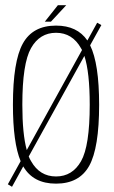

<svg xmlns="http://www.w3.org/2000/svg" viewBox="-20 -699 438 735"><path d="M10 6.5 59 -82Q29.5 -152.5 29.5 -298Q29.5 -464 67.5 -532.5Q105.5 -601 194.5 -601Q275.5 -601 314.5 -544L352 -612L368 -603L325 -525.5Q359.5 -455.5 359.5 -298Q359.5 -132.5 321.5 -64.2Q283.5 4 194.5 4Q107 4 69 -62L26 16ZM194.5 -23.5Q257 -23.5 290.2 -81.8Q323.5 -140 323.5 -298Q323.5 -422.5 303 -485L90 -100Q94 -90 99 -82Q132 -23.5 194.5 -23.5ZM82.5 -124.5 294 -507.5Q292 -511 290 -514.5Q257 -573.5 194.5 -573.5Q132 -573.5 98.8 -514.8Q65.5 -456 65.5 -298Q65.5 -186 82.5 -124.5ZM151.5 -616 201.5 -679H233.5L175 -616Z"/></svg>

Font: Anybody ExtraLight
Style: Regular
Weight: 200
Designer: Tyler Finck
Foundry: Etcetera Type Company
Version: Version 1.010; ttfautohint (v1.8.3) -l 8 -r 50 -G 200 -x 14 